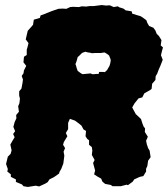

<svg xmlns="http://www.w3.org/2000/svg" viewBox="-20 -713 666 761"><path d="M90 28 73 25 67 18 43 8V-2L23 -12V-22L9 -33L11 -43L4 -63L11 -92L22 -103L26 -117L21 -140L30 -156L38 -169L32 -182L40 -193L33 -210L38 -229L45 -244L44 -257L55 -270L52 -292L57 -304L59 -322L56 -334V-351L65 -362L69 -383L71 -398L66 -412L73 -422L75 -434L84 -452L73 -466L75 -488L86 -495V-516L89 -526L93 -542L82 -557L90 -591L107 -610L111 -615L114 -635L138 -642L141 -652L158 -658L165 -661L185 -669L211 -678L228 -679L243 -678L258 -685L269 -686L293 -685L304 -688L321 -687L336 -689H352L383 -693L401 -691L415 -692L431 -685L447 -688L453 -684L469 -679L478 -672L502 -668L504 -659L523 -653L537 -649L545 -644L560 -633L564 -622L571 -610L588 -603L596 -592L601 -579L610 -570L620 -554L617 -533L626 -525L622 -511L618 -494L625 -476L616 -453L609 -437L603 -421L597 -411L596 -396L583 -381L581 -361L575 -356L552 -343L544 -327L529 -323L513 -303L504 -287L518 -261L535 -245L539 -241L544 -225L549 -212L555 -204L554 -190L566 -171L559 -155L562 -141L567 -126L573 -116L577 -90L567 -76L564 -55L559 -44V-33L548 -15L534 -12L512 -2L506 7L487 21L482 19L459 25H426L419 20L397 16L386 7L381 -5L365 -14L353 -22L357 -37L349 -67L355 -79L344 -99L346 -116L344 -130L333 -139V-157L326 -162L319 -173L321 -194L311 -200L303 -215L292 -224L277 -235L257 -242L250 -226V-201L241 -186L247 -173L233 -150L230 -139L238 -126L232 -112L235 -96L231 -65L223 -44L216 -32L214 -25L194 -11L176 -2L169 9L159 15L135 26L122 23ZM307 -419 318 -420 328 -421 339 -422 346 -419H352L363 -420H371L373 -428H388L395 -427L400 -431L405 -436L407 -440L410 -445L414 -452L417 -462L419 -474L417 -482L415 -486L413 -492L409 -496L403 -500L395 -505L385 -504L381 -503H357L345 -502L337 -504L330 -505L325 -506L319 -508L310 -505L305 -503L293 -491L288 -487L285 -476L283 -469L279 -459L282 -451L283 -446L285 -440L288 -432L300 -423Z"/></svg>

Font: Winky Rough Black
Style: Italic
Weight: 900
Italic angle: -8.97852°
Designer: Simon Atzbach
Foundry: typofactur
Version: Version 1.206; ttfautohint (v1.8.4.7-5d5b)